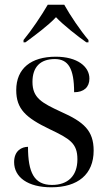

<svg xmlns="http://www.w3.org/2000/svg" viewBox="-20 -786 458 816"><path d="M80 -616V-606H88C126 -634 186 -678 218 -713C246 -682 315 -628 347 -606H356V-616C321 -657 278 -721 253 -766H183C157 -721 114 -657 80 -616ZM198 10C311 10 378 -45 378 -146C378 -231 336 -268 239 -311C157 -349 118 -370 118 -438C118 -501 151 -535 213 -535C270 -535 295 -495 295 -394C337 -394 360 -416 360 -452C360 -503 309 -545 217 -545C112 -545 49 -495 49 -403C49 -323 89 -286 191 -237C277 -196 309 -177 309 -109C309 -37 267 0 201 0C125 0 99 -53 99 -162C73 -162 40 -146 40 -97C40 -33 98 10 198 10Z"/></svg>

Font: Noto Serif Display SemiCondensed
Style: Regular
Weight: 400
Width: 4
Designer: Monotype Design Team
Foundry: Monotype Imaging Inc.
Version: Version 2.009